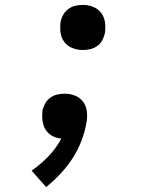

<svg xmlns="http://www.w3.org/2000/svg" viewBox="-20 -558 640 783"><path d="M318 -354Q296 -354 275.5 -362Q255 -370 242.5 -386.5Q230 -403 227 -424.5Q224 -446 227 -468Q230 -484 238 -498Q246 -512 259 -521.5Q272 -531 287 -534.5Q302 -538 318 -538Q340 -538 360 -530Q380 -522 392.5 -505.5Q405 -489 408 -467.5Q411 -446 408 -424Q405 -409 397.5 -394.5Q390 -380 376.5 -370.5Q363 -361 348 -357.5Q333 -354 318 -354ZM168 205 109 138Q146 112 177.5 79.5Q209 47 230 7Q213 6 197.5 -1.5Q182 -9 171.5 -21.5Q161 -34 156.5 -50.5Q152 -67 152 -84Q152 -90 152.5 -95.5Q153 -101 153 -106Q156 -121 164 -135.5Q172 -150 185 -159.5Q198 -169 213.5 -172.5Q229 -176 244 -176Q266 -176 286 -168Q306 -160 318.5 -143.5Q331 -127 334 -105Q337 -83 333 -61Q327 -23 313 14Q299 51 277.5 85Q256 119 228 149Q200 179 168 205Z"/></svg>

Font: Iosevka Curly Slab SmBdEx
Style: Italic
Weight: 600
Width: 7
Italic angle: -9°
Monospace: yes
Designer: Belleve Invis
Foundry: Belleve Invis
Version: Version 11.1.0; ttfautohint (v1.8.3)